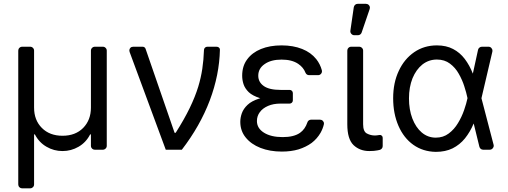

<svg xmlns="http://www.w3.org/2000/svg" viewBox="-20 -793 2692 1017"><path d="M76.7 183.9V-524.9Q76.7 -533.4 82.7 -539.4Q88.8 -545.5 97.7 -545.5H139.9Q148.4 -545.5 154.5 -539.4Q160.5 -533.4 160.5 -524.9V-223Q160.5 -156.6 201.7 -115.4Q242.9 -73.9 311.1 -73.9Q379.6 -73.9 420.5 -115.4Q461.6 -157.3 461.6 -223V-524.9Q461.6 -533.4 467.7 -539.4Q473.7 -545.5 482.6 -545.5H524.9Q533.4 -545.5 539.4 -539.4Q545.5 -533.4 545.5 -524.9V-20.6Q545.5 -12.1 539.4 -6Q533.4 0 524.9 0H482.6Q473.7 0 467.7 -6Q461.6 -12.1 461.6 -20.6V-81H457.4Q435.7 -38.4 396 -15.6Q356.9 7.1 311.1 7.1Q265.3 7.1 226.6 -15.6Q187.1 -38 164.8 -81H160.5V183.9Q160.5 192.5 154.5 198.5Q148.4 204.5 139.9 204.5H97.7Q88.8 204.5 82.7 198.5Q76.7 192.5 76.7 183.9Z M858 0 666.5 -517.8Q665.1 -521.7 665.1 -525.9Q665.1 -534.1 670.8 -539.8Q676.5 -545.5 685.7 -545.5H735.4Q740.8 -545.5 745 -542.6Q749.3 -539.8 751.1 -534.4L904.8 -89.5H910.5Q956 -161.2 984.9 -220.9Q1013.8 -280.5 1030.2 -334.2Q1044.4 -381 1051.5 -428.1Q1058.6 -475.1 1060.4 -528.1Q1060.7 -535.9 1065.9 -540.7Q1071 -545.5 1078.5 -545.5H1126.4Q1134.6 -545.5 1139.7 -541.2Q1144.9 -536.9 1144.9 -530.2Q1142 -396 1091.1 -261Q1040.1 -126.1 943.2 0Z M1281.2 -65Q1252.8 -100.1 1252.8 -147.7Q1252.8 -170.1 1261 -193.2Q1269.5 -217 1291.2 -237.6Q1312.9 -258.2 1353.3 -271Q1356.9 -272.4 1358.7 -272.7L1356.5 -273.4Q1317.5 -285.9 1297.6 -304.7Q1277.3 -324.6 1269.9 -347.3Q1262.8 -369 1262.8 -392Q1262.8 -443.2 1289.1 -478.3Q1315.3 -514.2 1362.2 -533.4Q1409.1 -552.6 1471.6 -552.6Q1533 -552.6 1580.3 -533.7Q1626.8 -515.3 1655.2 -479.8Q1675.8 -453.8 1684.7 -421.2Q1685.4 -419 1685.4 -415.5Q1685.4 -407 1679.3 -400.9Q1673.3 -394.9 1664.8 -394.9H1617.2Q1610.8 -394.9 1605.6 -398.4Q1600.5 -402 1598 -408Q1587.4 -435.7 1560 -454.5Q1526.6 -477.3 1471.6 -477.3Q1415.1 -477.3 1381.7 -453.5Q1348 -430.4 1348 -392Q1348 -358 1377.1 -337.4Q1406.2 -316.8 1465.9 -316.8H1514.2Q1521.3 -316.8 1526.3 -311.8Q1531.2 -306.8 1531.2 -299.7V-261.4Q1531.2 -254.3 1526.3 -249.3Q1521.3 -244.3 1514.2 -244.3H1465.9Q1427.6 -244.3 1399.5 -231.9Q1371.1 -219.5 1356.2 -198.9Q1340.9 -178.3 1340.9 -152Q1340.9 -113.6 1378.2 -90.2Q1415.5 -66.8 1477.3 -66.8Q1536.9 -66.8 1569.2 -89.5Q1595.9 -108.3 1608.3 -144.9Q1610.1 -151.3 1615.6 -155.2Q1621.1 -159.1 1627.8 -159.1H1675.1Q1683.6 -159.1 1689.8 -153.1Q1696 -147 1696 -138.8Q1696 -137.1 1695.3 -133.5Q1690 -111.2 1677.9 -89.5Q1659.8 -58.2 1630.7 -35.9Q1600.9 -14.2 1561.4 -1.8Q1521.7 9.9 1473 9.9Q1409.4 9.9 1359.7 -9.6Q1310 -29.1 1281.2 -65Z M1819.6 -524.9V-134.9Q1819.6 -56.5 1852.6 -24.5Q1886 7.1 1936.1 7.1Q1962.4 7.1 1979 3.6Q1986.9 2.1 1990.8 1.1Q1997.9 -0.7 2002.5 -6.2Q2007.1 -11.7 2007.1 -19.2V-63.2Q2007.1 -70.3 2001.8 -74.8Q1996.4 -79.2 1989.3 -77.8H1989Q1974.1 -75.3 1965.9 -75.3Q1943.5 -75.3 1923.3 -85.9Q1903.4 -96.2 1903.4 -134.9V-524.9Q1903.4 -533.4 1897.2 -539.4Q1891 -545.5 1882.5 -545.5H1840.2Q1831.7 -545.5 1825.6 -539.4Q1819.6 -533.4 1819.6 -524.9ZM1856.5 -606.5H1876.1Q1882.8 -606.5 1888.1 -610.4Q1893.5 -614.3 1895.6 -620.7L1938.2 -745.4Q1939.3 -748.6 1939.3 -752.1Q1939.3 -760.7 1933.2 -766.7Q1927.2 -772.7 1918.7 -772.7H1874.6Q1866.8 -772.7 1861.2 -767.8Q1855.5 -762.8 1854 -755L1835.9 -630.3Q1834.5 -621.1 1840.9 -613.8Q1847.3 -606.5 1856.5 -606.5Z M2439.6 -334.9Q2429.3 -368.3 2410.2 -402Q2392 -434.7 2363.3 -456Q2334.9 -477.6 2294 -477.6Q2251.1 -477.6 2217.3 -451.3Q2184.3 -424.7 2165.1 -378.6Q2146.3 -331.3 2146.3 -271.7Q2146.3 -212.7 2164.1 -165.5Q2182.5 -117.9 2213.8 -91.3Q2246.1 -63.9 2288.4 -63.9Q2327.8 -63.9 2356.9 -85.9Q2386 -107.6 2405.9 -141Q2425.4 -172.9 2438.2 -209.5Q2450.6 -245.4 2456 -271.7L2456.3 -273.1L2456 -274.5Q2450.3 -302.2 2439.6 -334.9ZM2092.3 -417.6Q2121.1 -480.1 2174 -516.7Q2226.6 -552.6 2294 -552.6Q2343.8 -552.6 2380 -533.4Q2415.8 -514.9 2441.8 -480.8Q2467.7 -446.4 2484.4 -403.4H2484.7L2512.1 -529.1Q2513.5 -536.2 2519.4 -540.8Q2525.2 -545.5 2532.7 -545.5H2567.8Q2576.3 -545.5 2582.4 -539.2Q2588.4 -533 2588.4 -524.5Q2588.4 -521.3 2588.1 -519.9L2530.2 -272.7L2594.5 -26.3Q2595.2 -22.7 2595.2 -21.3Q2595.2 -12.8 2589 -6.4Q2582.7 0 2574.2 0H2539.1Q2532 0 2526.5 -4.4Q2521 -8.9 2519.2 -16L2489.3 -138.1H2488.6Q2470.5 -94.5 2442.8 -60Q2415.5 -26.3 2377.1 -7.1Q2339.1 11.4 2288.4 11.4Q2220.5 10.3 2169.4 -25.9Q2118.6 -62.1 2090.6 -126.4Q2062.5 -191.1 2062.5 -272.7Q2062.5 -354.8 2092.3 -417.6Z"/></svg>

Font: DeltaSans
Style: Regular
Weight: 400
Designer: Rasmus Andersson
Foundry: rsms
Version: Version 3.012